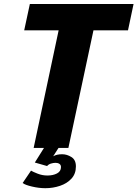

<svg xmlns="http://www.w3.org/2000/svg" viewBox="-20 -758 704 984"><path d="M636 -602.5H459L330.5 0H152.5L280.5 -602.5H104L133 -737.5H664.5ZM298.5 32.5Q323 32.5 346 46.8Q369 61 369 95Q369 132.5 346.5 157.2Q324 182 288 194.2Q252 206.5 212.5 206.5Q180 206.5 144.5 198.2Q109 190 96 180L139 116.5Q148.5 122.5 172.8 132Q197 141.5 223 141.5Q252 141.5 272.2 130.8Q292.5 120 292.5 98.5Q292.5 87 284.5 81.8Q276.5 76.5 265 76.5Q253 76.5 240.5 80.5Q228 84.5 221.5 93L158.5 75L205.5 0H280L252.5 43Q270.5 32.5 298.5 32.5Z"/></svg>

Font: Epilogue ExtraBold
Style: Italic
Weight: 800
Italic angle: -12°
Designer: Tyler Finck
Foundry: Etcetera Type Co
Version: Version 2.111; ttfautohint (v1.8.3)